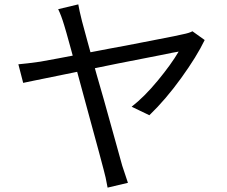

<svg xmlns="http://www.w3.org/2000/svg" viewBox="-20 -814 1040 878"><path d="M355 -717 381 -621Q426 -456 455 -358Q482 -263 511 -157Q529 -90 539 -56L565 22L472 44Q463 -7 454 -38L433 -117L381 -308Q361 -381 333 -485Q319 -536 300 -605.5Q281 -675 274 -697Q260 -744 246 -772L338 -794Q342 -769 355 -717ZM663 -287 582 -326Q640 -371 701.5 -445.5Q763 -520 797 -578Q782 -576 715 -562L521 -524L134 -445L86 -435L64 -520Q100 -523 164 -532Q195 -537 425 -581Q453 -586 485 -592.5Q517 -599 553 -605Q618 -618 704.5 -634.5Q791 -651 815 -657Q846 -663 860 -671L916 -631Q880 -556 808.5 -457Q737 -358 663 -287Z"/></svg>

Font: Merged Yaku Han JP
Style: Regular
Weight: 400
Designer: Ryoko NISHIZUKA 西塚涼子 (kana, bopomofo & ideographs); Paul D. Hunt (Latin, Greek & Cyrillic); Sandoll Communications 산돌커뮤니
Foundry: Adobe
Version: Version 2.004